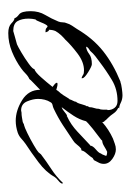

<svg xmlns="http://www.w3.org/2000/svg" viewBox="54 -347 316 464"><g transform="rotate(90 212.0 -115.0)"><path d="M60 23Q44 23 36.5 15.5Q29 8 24 8Q23 3 15 -3Q7 -9 7 -31Q7 -51 16 -66Q25 -81 32 -98Q34 -103 34 -108.5Q34 -114 36 -118Q38 -125 42 -131Q46 -137 50 -143Q73 -182 104 -206.5Q135 -231 177 -248H178Q183 -250 194 -251.5Q205 -253 210 -253Q220 -253 228 -249Q236 -245 242 -245L240 -243Q249 -239 254 -231.5Q259 -224 265 -218Q267 -216 269 -214Q271 -212 272 -210Q275 -209 275 -204Q284 -212 294 -218.5Q304 -225 315 -230Q321 -232 327.5 -234.5Q334 -237 341 -237Q352 -237 364 -228.5Q376 -220 376 -208Q376 -201 373 -195.5Q370 -190 367 -184L362 -181Q359 -176 351.5 -167.5Q344 -159 344 -155Q344 -155 343.5 -155Q343 -155 344 -154L339 -153Q334 -149 329.5 -143Q325 -137 320 -134Q301 -121 282.5 -109Q264 -97 243 -87Q239 -85 234 -84Q229 -83 227 -79Q223 -73 221 -65Q219 -57 219 -49Q219 -37 225 -22.5Q231 -8 247 -8Q248 -8 249.5 -8.5Q251 -9 252 -9Q258 -9 263.5 -10Q269 -11 275 -12L281 -15H282Q287 -16 301.5 -23Q316 -30 330.5 -38.5Q345 -47 348 -50L353 -56Q370 -69 388.5 -81Q407 -93 422 -109L423 -108H424Q423 -103 416.5 -98Q410 -93 407 -88Q396 -68 372 -50Q348 -32 328 -19Q321 -14 315 -8.5Q309 -3 301 0Q286 5 272 5Q247 5 222 -10.5Q197 -26 197 -54Q190 -47 181 -38.5Q172 -30 171 -28Q164 -25 158 -19Q152 -13 145 -8Q127 5 105 14Q83 23 60 23ZM55 11Q55 11 69 7Q83 3 87 2Q92 0 106.5 -8.5Q121 -17 134 -26.5Q147 -36 147 -40Q154 -42 166.5 -56Q179 -70 190 -84Q186 -87 183 -89.5Q180 -92 180 -95Q181 -96 183 -96Q187 -96 190 -95Q193 -94 197 -93Q200 -98 203 -101Q206 -104 207 -106Q209 -108 214 -116.5Q219 -125 220 -125Q221 -129 223.5 -133.5Q226 -138 226 -141Q229 -143 232 -154.5Q235 -166 237 -166L236 -167Q237 -169 237.5 -170.5Q238 -172 239 -173Q239 -179 241 -184.5Q243 -190 243 -196Q245 -200 245 -206Q245 -212 245 -216L246 -217V-218Q246 -227 240.5 -234Q235 -241 224 -241Q196 -241 173.5 -227.5Q151 -214 130 -198Q123 -193 116 -187.5Q109 -182 103 -175Q101 -174 97 -171Q93 -168 93 -165Q102 -166 110.5 -172.5Q119 -179 135 -179Q140 -179 154.5 -170Q169 -161 169 -156V-154Q163 -156 160.5 -158Q158 -160 150 -160Q130 -160 109.5 -144.5Q89 -129 76 -115Q70 -110 64.5 -104Q59 -98 55 -91Q52 -84 52 -75Q54 -76 56 -72.5Q58 -69 58 -67H55Q50 -67 47.5 -69.5Q45 -72 43 -72Q39 -69 34 -56Q29 -43 27 -43Q26 -39 25.5 -34.5Q25 -30 25 -26Q25 -10 31 0.5Q37 11 55 11ZM239 -106Q245 -108 250.5 -113Q256 -118 260 -119L261 -118V-119Q281 -128 298 -144Q315 -160 331 -175H332Q332 -181 341 -188.5Q350 -196 351 -201Q353 -203 354.5 -207.5Q356 -212 357 -214H356Q353 -216 347 -216Q342 -214 334 -209Q326 -204 320 -204Q320 -203 310.5 -196Q301 -189 291 -181Q281 -173 278 -170L273 -165Q269 -149 259.5 -134.5Q250 -120 239 -106Z"/></g></svg>

Font: Qwitcher Grypen
Style: Regular
Weight: 400
Designer: Robert E. Leuschke
Foundry: Robert E. Leuschke
Version: Version 1.100; ttfautohint (v1.8.3)